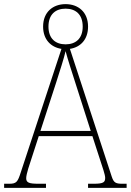

<svg xmlns="http://www.w3.org/2000/svg" viewBox="-23 -911 634 931"><path d="M-3 0H200V-20H165C118 -20 104 -25 104 -47C104 -67 122 -119 129 -140L165 -251H425L463 -134C473 -103 487 -64 487 -49C487 -28 480 -20 432 -20H404V0H591V-20H572C539 -20 529 -24 519 -54L316 -674C367 -682 404 -719 404 -782C404 -853 356 -891 295 -891C234 -891 186 -853 186 -782C186 -719 224 -682 275 -674L78 -76C63 -29 57 -20 22 -20H-3ZM295 -696C247 -696 212 -723 212 -782C212 -842 247 -869 295 -869C343 -869 378 -842 378 -782C378 -723 343 -696 295 -696ZM173 -276 250 -513C266 -563 288 -631 295 -663C305 -625 325 -563 345 -501L417 -276Z"/></svg>

Font: Noto Serif Thai SemiCondensed Thin
Style: Regular
Weight: 100
Width: 4
Designer: Monotype Design Team
Foundry: Monotype Imaging Inc.
Version: Version 2.002